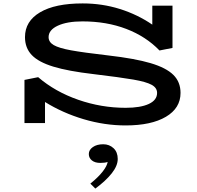

<svg xmlns="http://www.w3.org/2000/svg" viewBox="-20 -719 1152 1122"><path d="M1035 -176Q1035 -87 949.5 -36.5Q864 14 714 14Q591 14 468.5 -22.5Q346 -59 243 -123V0H123V-252L203 -268Q302 -183 437 -136Q572 -89 714 -89Q801 -89 849.5 -111.5Q898 -134 898 -176Q898 -206 866 -223.5Q834 -241 759 -254Q684 -267 526 -286Q379 -303 292 -329.5Q205 -356 165.5 -397.5Q126 -439 126 -502Q126 -595 214 -647Q302 -699 463 -699Q577 -699 680.5 -666.5Q784 -634 870 -575V-686H988V-439L912 -424Q833 -506 718 -550Q603 -594 462 -594Q372 -594 318 -569Q264 -544 264 -502Q264 -473 294 -455.5Q324 -438 395 -425Q466 -412 613 -395Q769 -377 860 -350Q951 -323 993 -281.5Q1035 -240 1035 -176ZM537 383 508 354Q555 316 580.5 283Q606 250 609 227Q596 233 566 233Q535 233 517 218.5Q499 204 499 181Q499 157 522.5 140.5Q546 124 583 124Q619 124 643.5 147Q668 170 668 210Q668 250 632.5 294.5Q597 339 537 383Z"/></svg>

Font: BioRhyme Expanded
Style: Bold
Weight: 700
Width: 7
Designer: Aoife Mooney
Foundry: Aoife Mooney Type
Version: Version 1.000